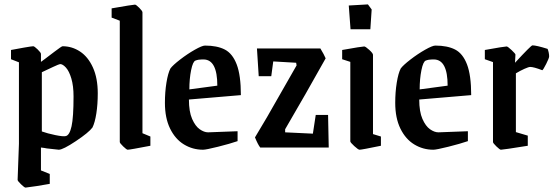

<svg xmlns="http://www.w3.org/2000/svg" viewBox="-20 -670 2515 872"><path d="M60 147 66 -17V-387L30 -401V-443Q55 -448 90 -454Q125 -460 131 -460Q136 -460 151 -445.5Q166 -431 166 -425V-389L185 -403Q193 -409 226.5 -434.5Q260 -460 264 -460Q307 -460 343.5 -436Q380 -412 402 -363.5Q424 -315 424 -246Q424 -196 417.5 -154.5Q411 -113 400 -91Q383 -68 324.5 -29Q266 10 247 10Q242 10 192 4Q184 2 166 0V104L206 120V165Q180 170 147 175Q114 180 96 182Q91 182 75.5 167Q60 152 60 147ZM314 -232Q314 -280 304 -313.5Q294 -347 279.5 -363Q265 -379 253 -379Q249 -379 221 -366Q193 -353 170 -342V-73Q195 -64 231 -56.5Q267 -49 279 -52Q296 -56 305 -96.5Q314 -137 314 -232Z M524 -25V-576L487 -590V-632Q584 -649 593 -649Q598 -649 612.5 -634.5Q627 -620 627 -614V-65L663 -50V-8Q570 10 560 10Q555 10 539.5 -5Q524 -20 524 -25Z M729 -203Q729 -252 736 -295Q743 -338 754 -359Q765 -374 798 -399.5Q831 -425 864.5 -444Q898 -463 911 -463Q966 -463 1001 -445Q1036 -427 1055 -377.5Q1074 -328 1074 -238L838 -218Q838 -163 852.5 -130Q867 -97 887 -83Q907 -69 925 -69L1059 -74V-29Q1024 -17 970 -3.5Q916 10 902 10Q855 10 815.5 -14Q776 -38 752.5 -86Q729 -134 729 -203ZM967 -281Q967 -399 905 -400H897Q881 -400 868 -395Q856 -391 848 -351.5Q840 -312 840 -264Z M1138 -46Q1187 -126 1259 -254L1327 -373L1325 -385L1221 -391L1212 -324H1155L1147 -450H1435Q1452 -422 1459 -405Q1368 -242 1275 -83V-69L1401 -63L1414 -148H1470L1473 0H1162Q1152 -12 1138 -46Z M1571 -28V-389L1534 -401V-443Q1624 -459 1634 -459Q1640 -459 1657 -443.5Q1674 -428 1674 -421V-61L1710 -50V-8Q1623 10 1613 10Q1607 10 1589 -6.5Q1571 -23 1571 -28ZM1564 -645 1651 -650 1668 -627 1662 -537H1572Z M1775 -203Q1775 -252 1782 -295Q1789 -338 1800 -359Q1811 -374 1844 -399.5Q1877 -425 1910.5 -444Q1944 -463 1957 -463Q2012 -463 2047 -445Q2082 -427 2101 -377.5Q2120 -328 2120 -238L1884 -218Q1884 -163 1898.5 -130Q1913 -97 1933 -83Q1953 -69 1971 -69L2105 -74V-29Q2070 -17 2016 -3.5Q1962 10 1948 10Q1901 10 1861.5 -14Q1822 -38 1798.5 -86Q1775 -134 1775 -203ZM2013 -281Q2013 -399 1951 -400H1943Q1927 -400 1914 -395Q1902 -391 1894 -351.5Q1886 -312 1886 -264Z M2219 -25V-388L2182 -401V-443Q2271 -459 2281 -459Q2286 -459 2303.5 -442.5Q2321 -426 2321 -422L2319 -385Q2392 -464 2398 -464Q2416 -464 2467 -448Q2470 -441 2472 -431.5Q2474 -422 2474 -414Q2474 -406 2460.5 -379.5Q2447 -353 2443 -351Q2404 -366 2388 -366Q2381 -366 2362 -357.5Q2343 -349 2323 -337V-70L2377 -54V-8Q2265 10 2255 10Q2250 10 2234.5 -5Q2219 -20 2219 -25Z"/></svg>

Font: Grenze Medium
Style: Regular
Weight: 500
Designer: Renata Polastri
Foundry: Omnibus-Type
Version: Version 1.002; ttfautohint (v1.8)